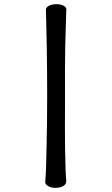

<svg xmlns="http://www.w3.org/2000/svg" viewBox="-20 -820 540 924"><path d="M201.2 -767.6Q203.1 -700.2 205.1 -595.7Q207 -477.5 207 -358.4Q207 -224.6 204.1 -114.3Q202.1 6.8 198.2 48.8Q194.3 65.4 210.9 75.2Q224.6 84 247.1 84Q269.5 84 284.2 75.2Q300.8 65.4 298.8 48.8Q294.9 9.8 293 -114.3Q292 -187.5 293 -358.4Q292 -472.7 293.9 -595.7Q295.9 -690.4 298.8 -767.6Q302.7 -783.2 287.1 -792Q273.4 -799.8 251 -799.8Q229.5 -799.8 214.8 -792Q198.2 -783.2 201.2 -767.6Z"/></svg>

Font: Gungsuh
Style: Regular
Weight: 400
Version: Version 2.21